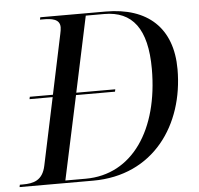

<svg xmlns="http://www.w3.org/2000/svg" viewBox="-70 -767 847 819"><g transform="rotate(-5 353.0 -357.0)"><path d="M-19 0H296C555 0 696 -204 696 -442C696 -619 592 -714 412 -714H132L130 -704H143C179 -704 215 -700 215 -664C215 -656 213 -645 211 -636L157 -380H58L56 -370H155L94 -82C81 -19 41 -10 -4 -10H-17ZM265 -11H178L255 -370H422L424 -380H257L326 -704H405C525 -704 587 -626 587 -453C587 -194 466 -11 265 -11Z"/></g></svg>

Font: Noto Serif Display
Style: Italic
Weight: 400
Italic angle: -12°
Designer: Monotype Design Team
Foundry: Monotype Imaging Inc.
Version: Version 2.009